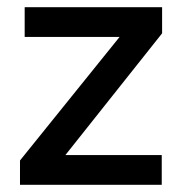

<svg xmlns="http://www.w3.org/2000/svg" viewBox="-20 -513 509 533"><path d="M429 0H35.5V-67.5L312 -410.5H48.5V-493H430V-420.5L161.5 -82.5H429Z"/></svg>

Font: Acari Sans Neue SemiBold
Style: Regular
Weight: 600
Designer: Alfredo Marco Pradil (font), Cristiano Sobral (main changes)
Foundry: Hanken Design Co. (font), Cristiano Sobral (main changes)
Version: Version 2.459;March 19, 2022;FontCreator 14.0.0.2808 64-bit;